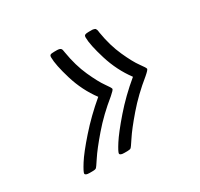

<svg xmlns="http://www.w3.org/2000/svg" viewBox="-114 -656 835 800"><g transform="rotate(-30 303.0 -255.5)"><path d="M84 -8.8Q84 -16.6 105.5 -50.8Q127 -85 179 -144Q231 -203.1 294.9 -256.8Q251 -315.9 229 -388.4Q207 -460.9 207 -497.1Q207 -505.9 211.4 -508.5Q215.8 -511.2 230 -511.2H244.1Q248 -511.2 251 -510.5Q253.9 -509.8 255.9 -509.3Q257.8 -508.8 259.5 -507.3Q261.2 -505.9 262.2 -504.9Q263.2 -503.9 264.2 -501Q265.1 -498 265.1 -497.1Q265.1 -496.1 266.1 -491.5Q267.1 -486.8 267.1 -485.8Q278.3 -418 302.2 -365Q326.2 -312 344.5 -286.6Q362.8 -261.2 362.8 -256.1Q362.8 -251 341.8 -232.9Q277.8 -181.2 230 -125.5Q182.1 -69.8 161.1 -37.4Q140.1 -4.9 136.2 -2.9Q131.3 0 119.1 0H105Q85 0 84 -8.8ZM251 -8.8Q251 -16.6 272.5 -50.3Q293.9 -84 345.5 -143.6Q397 -203.1 461.9 -256.8Q418 -315.9 395.5 -388.9Q373 -461.9 373 -497.1Q373 -505.9 377.9 -508.5Q382.8 -511.2 396 -511.2H411.1Q416 -511.2 419.4 -510Q422.9 -508.8 424.8 -508.3Q426.8 -507.8 428.5 -504.4Q430.2 -501 430.7 -500Q431.2 -499 432.1 -493.4Q433.1 -487.8 433.1 -485.8Q444.3 -418 468.3 -365Q492.2 -312 511 -286.6Q529.8 -261.2 529.8 -256.1Q529.8 -251 508.8 -232.9Q444.8 -181.2 397 -125.5Q349.1 -69.8 328.1 -37.4Q307.1 -4.9 303.2 -2.9Q298.3 0 286.1 0H272Q252 0 251 -8.8Z"/></g></svg>

Font: CMU Concrete
Style: Italic
Weight: 500
Italic angle: -14.04°
Version: Version 0.7.0